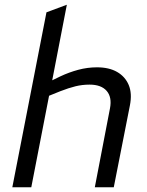

<svg xmlns="http://www.w3.org/2000/svg" viewBox="-20 -790 621 810"><path d="M32 0 176 -738 262 -770 195 -424 169 -436 235 -468Q271 -485 310 -495.5Q349 -506 389 -506Q440 -506 474 -486.5Q508 -467 523 -431.5Q538 -396 528 -345L460 0H380L444 -333Q453 -380 430 -406.5Q407 -433 358 -433Q327 -433 298.5 -426Q270 -419 234 -405L187 -386L112 0Z"/></svg>

Font: REM Light
Style: Italic
Weight: 300
Italic angle: -11°
Designer: Octavio Pardo
Foundry: Ashler Design
Version: Version 1.005;gftools[0.9.28]